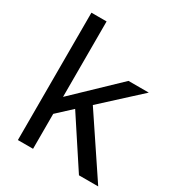

<svg xmlns="http://www.w3.org/2000/svg" viewBox="-171 -823 861 932"><g transform="rotate(30 259.5 -357.0)"><path d="M153.8 -713.9V-291L390.1 -517.1H503.9L298.8 -329.1L519 0H411.1L233.9 -270L153.8 -195.8V0H68.8V-713.9Z"/></g></svg>

Font: XB Khoramshahr
Style: Regular
Weight: 400
Designer: Behnam
Foundry: Irmug
Version: Version 8.005 2009